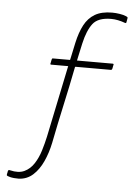

<svg xmlns="http://www.w3.org/2000/svg" viewBox="-56 -755 646 907"><g transform="rotate(5 266.5 -302.0)"><path d="M68 108Q56 108 45 107Q34 106 26.5 104Q19 102 14 100Q9 98 10 94Q10 92 10.5 90Q11 88 11.5 85.5Q12 83 12.5 81Q13 79 13 77Q14 75 15.5 72.5Q17 70 23 72Q64 82 91.5 69Q119 56 137 28Q155 0 165.5 -34.5Q176 -69 183 -101Q201 -186 218 -269.5Q235 -353 253 -438Q253 -439 253.5 -440Q254 -441 254 -442Q234 -442 213 -442Q192 -442 172 -442Q170 -442 169.5 -444Q169 -446 169 -446Q170 -449 170.5 -451.5Q171 -454 171.5 -457Q172 -460 172.5 -462.5Q173 -465 174 -468Q174 -468 175 -470Q176 -472 178 -472Q198 -472 219 -472Q240 -472 260 -472Q261 -474 261 -476Q261 -478 262 -480Q266 -499 270 -517.5Q274 -536 278 -555Q289 -605 307.5 -640Q326 -675 357.5 -693.5Q389 -712 439 -712Q456 -712 475 -709Q494 -706 505 -701Q512 -698 513 -696Q514 -694 513 -690L510 -673Q509 -669 508 -668.5Q507 -668 503 -669Q487 -675 470 -678.5Q453 -682 437 -682Q375 -682 350 -649.5Q325 -617 311 -555Q308 -541 305 -527.5Q302 -514 299 -500Q296 -486 293 -472Q295 -472 297.5 -472Q300 -472 302 -472Q329 -472 356 -472Q383 -472 409.5 -472Q436 -472 463 -472Q467 -472 467 -468Q466 -465 465.5 -462.5Q465 -460 464.5 -457Q464 -454 463.5 -451.5Q463 -449 462 -446Q462 -446 460.5 -444Q459 -442 457 -442Q429 -442 401 -442Q373 -442 345.5 -442Q318 -442 289 -442Q286 -442 286 -439Q277 -393 267.5 -347.5Q258 -302 248 -256.5Q238 -211 228.5 -165.5Q219 -120 210 -74Q200 -26 181.5 14.5Q163 55 135 80.5Q107 106 68 108Z"/></g></svg>

Font: Glory Thin Thin
Style: Regular
Weight: 250
Version: Version 1.011